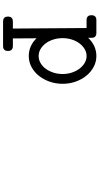

<svg xmlns="http://www.w3.org/2000/svg" viewBox="280 -741 644 1244"><g transform="rotate(90 602.0 -119.0)"><path d="M229 119.6H278.3Q310.1 119.6 310.1 151.4Q310.1 183.1 278.3 183.1H197.8H194.3H119.6Q87.4 183.1 87.4 151.4Q87.4 119.6 119.6 119.6H165L161.6 -357.9H110.4Q78.6 -357.9 78.6 -389.6Q78.6 -421.4 110.4 -421.4H193.4Q225.1 -421.4 225.1 -389.6V-368.2Q275.4 -421.4 343.3 -421.4Q380.4 -421.4 413.1 -404.1Q445.8 -386.7 470.2 -356.9Q494.6 -327.1 508.8 -287.4Q522.9 -247.6 522.9 -202.6Q522.9 -157.7 508.8 -117.9Q494.6 -78.1 470.5 -48.1Q446.3 -18.1 413.3 -0.7Q380.4 16.6 343.3 16.6Q276.9 16.6 228 -33.7ZM343.3 -47.4Q367.2 -47.4 388.4 -59.6Q409.7 -71.8 425.3 -93Q440.9 -114.3 450.2 -142.3Q459.5 -170.4 459.5 -202.6Q459.5 -233.9 450.4 -262Q441.4 -290 425.5 -311.3Q409.7 -332.5 388.4 -345.2Q367.2 -357.9 343.3 -357.9Q318.8 -357.9 297.9 -345.5Q276.9 -333 261 -311.8Q245.1 -290.5 236.1 -262.2Q227.1 -233.9 227.1 -202.6Q227.1 -170.9 236.1 -142.6Q245.1 -114.3 261 -93Q276.9 -71.8 297.9 -59.6Q318.8 -47.4 343.3 -47.4Z"/></g></svg>

Font: Erica Type
Style: Italic
Weight: 400
Monospace: yes
Designer: Peter Wiegel
Foundry: Peter Wiegel
Version: Version 1.000 2010 initial release